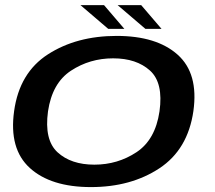

<svg xmlns="http://www.w3.org/2000/svg" viewBox="-20 -738 852 762"><path d="M341 4.5Q499.5 4.5 612.5 -70Q725.5 -144.5 747.5 -297Q768.5 -446.5 685 -521Q601.5 -595.5 443 -595.5Q284 -595.5 170.5 -522.5Q57 -449.5 36 -297Q15 -147 98.5 -71.2Q182 4.5 341 4.5ZM354.5 -84.5Q262 -84.5 208.5 -133.5Q155 -182.5 170.5 -296Q187 -408.5 261.8 -457.5Q336.5 -506.5 429 -506.5Q521.5 -506.5 575.2 -458Q629 -409.5 613 -296Q596.5 -183.5 521.8 -134Q447 -84.5 354.5 -84.5ZM557 -623.5H621L540.5 -717.5H447ZM409.5 -623.5H473.5L393 -717.5H299.5Z"/></svg>

Font: Anybody Expanded Medium
Style: Italic
Weight: 500
Width: 7
Italic angle: -10°
Version: Version 1.113;gftools[0.9.25]